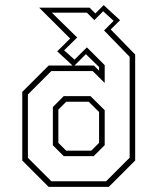

<svg xmlns="http://www.w3.org/2000/svg" viewBox="-20 -730 615 750"><path d="M170 0 67 -103V-371L170 -474H263.5L203.5 -529.5L254 -579.5L133 -700H330L352.5 -677.5L385 -710L449 -651L412.5 -615L508 -517V-103L405 0ZM180.5 -22H394.5L486.5 -114V-508L386.5 -611L424 -648.5L383 -686L348.5 -651.5L319.5 -680.5H182.5L281.5 -583.5L230.5 -533.5L271 -497L319.5 -545L389 -475.5V-406L342 -452.5H180.5L89 -361V-113.5ZM367 -454V-468L315.5 -518.5L271 -474H347ZM229 -120 186.5 -162.5V-312L229 -354.5H333.5L389 -299.5V-163L346 -120ZM238.5 -141.5H336.5L367 -172V-292.5L326.5 -332.5H238.5L208 -302V-172Z"/></svg>

Font: Tourney Expanded ExtraLight
Style: Regular
Weight: 200
Width: 7
Designer: Tyler Finck
Foundry: Etcetera Type Co
Version: Version 1.010; ttfautohint (v1.8.3)